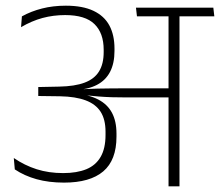

<svg xmlns="http://www.w3.org/2000/svg" viewBox="-20 -655 774 675"><path d="M733.5 -597.5 730 -628H458L461.5 -597.5ZM572.5 0H611V-609H572.5ZM28.5 -99.5 32 -59.5Q65.5 -37 108.5 -25Q151.5 -13 205 -13Q296.5 -13 343 -52.5Q389.5 -92 389.5 -174.5V-185.5Q389.5 -229 373.5 -258.8Q357.5 -288.5 325.2 -305.2Q293 -322 243.5 -326.5L243 -338Q289.5 -340.5 320.5 -356.5Q351.5 -372.5 367 -402.5Q382.5 -432.5 382.5 -476V-484Q382.5 -532 364.5 -565.5Q346.5 -599 308.5 -617Q270.5 -635 211.5 -635Q166.5 -635 128 -625.2Q89.5 -615.5 57 -597.5L54 -559.5Q91.5 -581.5 129.5 -591.8Q167.5 -602 209 -602Q280 -602 312.2 -570.2Q344.5 -538.5 344.5 -480V-472Q344.5 -430.5 328.2 -404Q312 -377.5 277.5 -364.5Q243 -351.5 188 -350.5L114.5 -349V-317.5L191.5 -316.5Q245.5 -315.5 281 -302.2Q316.5 -289 333.8 -262Q351 -235 351 -192V-180.5Q351 -133.5 334 -103.8Q317 -74 283.8 -60.2Q250.5 -46.5 202 -46.5Q151.5 -46.5 109 -60Q66.5 -73.5 28.5 -99.5ZM239 -342V-322.5L280 -316L281 -320Q304.5 -317.5 326.5 -315.8Q348.5 -314 372.5 -313.2Q396.5 -312.5 424.5 -312.5H588.5V-344.5H424Q395.5 -344.5 370.8 -344.2Q346 -344 322.2 -343.5Q298.5 -343 272.5 -341.5L272 -345Z"/></svg>

Font: Anek Devanagari Medium ExtraLight
Style: Regular
Weight: 250
Version: Version 1.003